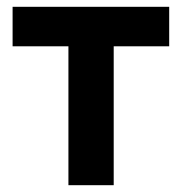

<svg xmlns="http://www.w3.org/2000/svg" viewBox="-20 -544 534 564"><path d="M314 0H181V-408H17V-524H477V-408H314Z"/></svg>

Font: IngvarSans
Style: Bold
Weight: 700
Version: Version 3.000